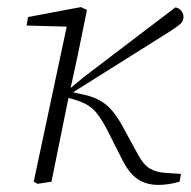

<svg xmlns="http://www.w3.org/2000/svg" viewBox="-20 -512 537 541"><path d="M86 6 75 0 168 -437 55 -440 59 -464 208 -492 225 -484 199 -356 179 -264 215 -294 474 -491Q484 -490 490.5 -482Q497 -474 497 -464Q497 -453 488.5 -445Q480 -437 458 -423L186 -252L208 -247Q251 -239 277 -218.5Q303 -198 326 -155L368 -78Q384 -48 401.5 -37.5Q419 -27 444 -25L490 -22L486 0Q455 9 426 9Q392 9 367.5 -7.5Q343 -24 323 -65L282 -146Q261 -187 242 -204.5Q223 -222 188 -232L173 -236L168 -212Q157 -159 146.5 -106Q136 -53 125 0Z"/></svg>

Font: Source Serif 4 SmText Light
Style: Italic
Weight: 300
Italic angle: -12°
Designer: Frank Grießhammer
Foundry: Adobe
Version: Version 4.005;hotconv 1.1.0;makeotfexe 2.6.0